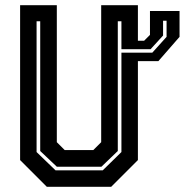

<svg xmlns="http://www.w3.org/2000/svg" viewBox="-20 -720 712 740"><path d="M194 -63.5H376L448 -134V-638H434V-138L371 -77.5H199L135 -138V-638H121V-134ZM608.5 -640V-583L560.5 -530.5H448V-517H567L622 -578V-640ZM558 -677.5H672V-578L590.5 -484.5H511.5V-103L408.5 0H160.5L57.5 -103V-700H199V-172L229.5 -141.5H339.5L370 -172V-700H511.5V-563H535.5L558 -585.5Z"/></svg>

Font: Tourney Thin
Style: Bold
Weight: 700
Version: Version 1.015